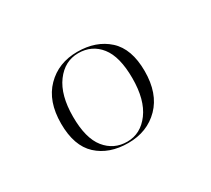

<svg xmlns="http://www.w3.org/2000/svg" viewBox="-65 -854 504 459"><g transform="rotate(-30 187.5 -625.0)"><path d="M178.5 -500Q126 -500 94 -529.5Q62 -559 62 -620.5Q62 -682 95.5 -716Q129 -750 181 -750Q233 -750 265.5 -720.5Q298 -691 298 -629.5Q298 -568 264.5 -534Q231 -500 178.5 -500ZM181.5 -746Q144 -746 119.5 -713Q95 -680 95 -620.5Q95 -561 118 -532.5Q141 -504 178 -504Q215 -504 239.5 -537Q264 -570 264 -629.5Q264 -689 241.5 -717.5Q219 -746 181.5 -746Z"/></g></svg>

Font: Italiana
Style: Regular
Weight: 400
Designer: Santiago Orozco
Foundry: Santiago Orozco
Version: Version 001.001